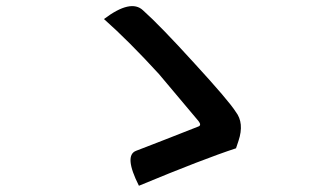

<svg xmlns="http://www.w3.org/2000/svg" viewBox="-20 -647 1040 615"><path d="M736 -172Q632 -138 425 -52Q376 -149 416 -164Q411 -162 509 -200Q608 -239 616 -242Q626 -246 616 -259L489 -410Q392 -516 313 -586Q399 -651 438 -614Q492 -566 602 -445Q713 -324 735 -289Q763 -253 744 -196Z"/></svg>

Font: Swei Half Moon CJK SC
Style: Medium
Weight: 500
Version: Version 2.071